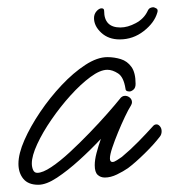

<svg xmlns="http://www.w3.org/2000/svg" viewBox="-20 -506 467 531"><path d="M86 5Q58 5 44.5 -11.5Q31 -28 31 -53Q31 -81 47.5 -118.5Q64 -156 91 -196Q118 -236 150.5 -270.5Q183 -305 216 -326.5Q249 -348 277 -348Q296 -348 314 -342.5Q332 -337 343.5 -321Q355 -305 355 -274Q355 -263 349 -258Q343 -253 338 -253Q327 -253 327 -261Q322 -293 306.5 -303Q291 -313 277 -313Q257 -313 230 -293Q203 -273 175 -242Q147 -211 122.5 -175.5Q98 -140 83 -107.5Q68 -75 68 -54Q68 -44 71.5 -36Q75 -28 83 -28Q98 -28 122 -44Q146 -60 173.5 -85.5Q201 -111 228 -139Q255 -167 277 -192Q299 -217 311 -232Q317 -241 326 -241Q333 -241 339 -236Q345 -231 345 -223Q345 -219 342 -214Q335 -203 325.5 -183Q316 -163 306.5 -140Q297 -117 290.5 -97.5Q284 -78 284 -68Q284 -58 291 -58Q296 -58 303.5 -63Q311 -68 317 -72Q341 -92 363 -114.5Q385 -137 403 -157Q407 -162 413 -162Q418 -162 422.5 -156.5Q427 -151 427 -143Q427 -134 422 -128Q406 -107 380 -81.5Q354 -56 334 -41Q321 -32 303.5 -23.5Q286 -15 270 -15Q258 -15 250 -22.5Q242 -30 242 -49Q242 -64 247 -83Q252 -102 259 -122Q231 -92 199 -63Q167 -34 137.5 -14.5Q108 5 86 5ZM311 -397Q280 -397 260 -415.5Q240 -434 240 -456Q240 -467 247 -475Q254 -483 261 -483Q268 -483 268 -476Q268 -430 313 -430Q333 -430 355.5 -442Q378 -454 388 -475Q391 -482 395.5 -484Q400 -486 404 -486Q406 -486 412 -483Q418 -480 415 -471Q407 -443 377.5 -420Q348 -397 311 -397Z"/></svg>

Font: Meow Script
Style: Regular
Weight: 400
Designer: Robert E. Leuschke
Foundry: Robert E. Leuschke
Version: Version 1.010; ttfautohint (v1.8.3)